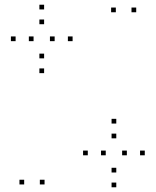

<svg xmlns="http://www.w3.org/2000/svg" viewBox="-20 -772 660 814"><path d="M287.8 -597.5V-617.5H267.8V-597.5ZM167 -732V-752H147V-732ZM46.2 -597.5V-617.5H26.2V-597.5ZM167 -461.9V-481.9H147V-461.9ZM122.3 -597.5V-617.5H102.3V-597.5ZM167 -669.3V-689.3H147V-669.3ZM211.7 -597.5V-617.5H191.7V-597.5ZM167 -524.6V-544.6H147V-524.6ZM593.8 -113.6V-133.6H573.8V-113.6ZM473 -248.2V-268.2H453V-248.2ZM352.2 -113.6V-133.6H332.2V-113.6ZM473 22V2H453V22ZM428.3 -113.6V-133.6H408.3V-113.6ZM473 -185.5V-205.5H453V-185.5ZM517.8 -113.6V-133.6H497.8V-113.6ZM473 -40.7V-60.7H453V-40.7ZM557.5 -720V-740H537.5V-720ZM471.1 -720V-740H451.1V-720ZM82.5 10V-10H62.5V10ZM168.9 10V-10H148.9V10Z"/></svg>

Font: Monaspace Krypton Dots Var
Style: Regular
Weight: 400
Designer: Riley Cran and the Lettermatic Team
Version: Version 1.100 (Monaspace Krypton Dots)